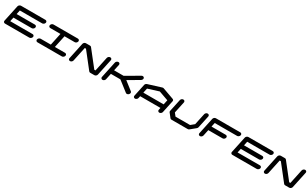

<svg xmlns="http://www.w3.org/2000/svg" viewBox="483 -3257 9304 5804"><g transform="rotate(30 5135.5 -354.5)"><path d="M1022.5 -142.1Q1051.8 -142.1 1067.9 -121.6Q1080.1 -106.4 1080.1 -86.9Q1080.1 -79.6 1078.1 -71.3Q1071.8 -42 1046.6 -21Q1021.5 0 992.2 0H141.6Q112.3 0 96.2 -21Q84 -36.1 84 -55.7Q84 -63 85.9 -71.3L206.5 -638.2Q212.9 -667.5 238 -688.2Q263.2 -709 292.5 -709H1143.1Q1172.4 -709 1188.5 -688.5Q1200.7 -673.3 1200.7 -653.8Q1200.7 -646.5 1198.7 -638.2Q1192.4 -608.9 1167.2 -588.1Q1142.1 -567.4 1112.8 -567.4H333L302.7 -425.3H940.9Q970.2 -425.3 986.8 -404.8Q998.5 -389.6 998.5 -370.6Q998.5 -362.8 996.6 -354.5Q990.7 -325.2 965.3 -304.4Q939.9 -283.7 910.6 -283.7H272.5L242.7 -142.1Z M2156.2 -142.1Q2185.5 -142.1 2201.7 -121.6Q2213.9 -106.4 2213.9 -86.9Q2213.9 -79.6 2211.9 -71.3Q2205.6 -42 2180.4 -21Q2155.3 0 2126 0H1275.4Q1246.1 0 1230 -21Q1217.8 -36.1 1217.8 -55.7Q1217.8 -63 1219.7 -71.3Q1226.1 -100.6 1251.2 -121.3Q1276.4 -142.1 1305.7 -142.1H1660.2L1750.5 -567.4H1396Q1366.7 -567.4 1350.6 -588.4Q1338.4 -603 1338.4 -622.6Q1338.4 -629.9 1340.3 -638.2Q1346.7 -667.5 1371.8 -688.2Q1397 -709 1426.3 -709H2276.9Q2306.2 -709 2322.3 -688.5Q2334.5 -673.3 2334.5 -653.8Q2334.5 -646.5 2332.5 -638.2Q2326.2 -608.9 2301 -588.1Q2275.9 -567.4 2246.6 -567.4H1892.1L1801.8 -142.1Z M3345.7 -70.8Q3339.4 -41.5 3314.2 -20.8Q3289.1 0 3259.8 0H3118.2Q3088.4 0 3072.3 -20.5L2642.1 -566.9H2600.6L2495.1 -70.8Q2488.8 -41.5 2463.6 -20.8Q2438.5 0 2409.2 0Q2379.9 0 2363.8 -21Q2351.6 -35.6 2351.6 -55.2Q2351.6 -62.5 2353.5 -70.8L2474.1 -637.7Q2480 -667 2505.1 -687.7Q2530.3 -708.5 2559.6 -708.5H2701.2Q2731 -708.5 2747.1 -688L3177.7 -141.6H3219.2L3324.7 -637.7Q3330.6 -667 3355.7 -687.7Q3380.9 -708.5 3410.2 -708.5Q3439.5 -708.5 3456.1 -688Q3467.8 -672.4 3467.8 -652.8Q3467.8 -645.5 3466.3 -637.7Z M4460.4 -129.9Q4481.4 -112.8 4481.4 -86.9Q4481.4 -79.1 4479.5 -70.8Q4473.1 -41.5 4448 -20.8Q4422.9 0 4393.6 0Q4371.1 0 4356 -12.2L4006.8 -283.7L3674.3 -284.2L3628.9 -70.8Q3622.6 -41.5 3597.4 -20.8Q3572.3 0 3543 0Q3513.7 0 3497.6 -21Q3485.4 -35.6 3485.4 -55.2Q3485.4 -62.5 3487.3 -70.8L3607.9 -637.7Q3613.8 -667 3638.9 -687.7Q3664.1 -708.5 3693.4 -708.5Q3722.7 -708.5 3739.3 -688.5Q3751 -673.3 3751 -653.3Q3751 -646 3749.5 -637.7L3704.1 -425.8L4037.1 -425.3L4501.5 -696.3Q4521.5 -708.5 4543.9 -708.5Q4573.2 -708.5 4589.8 -688Q4601.6 -672.4 4601.6 -652.8Q4601.6 -645.5 4600.1 -637.7Q4592.3 -601.1 4555.7 -578.6L4171.4 -354.5Z M5516.6 -283.2 5551.3 -444.8 5221.7 -563 4842.8 -444.8 4808.1 -283.2ZM5613.3 -70.8Q5606.9 -41.5 5581.8 -20.8Q5556.6 0 5527.3 0Q5498 0 5481.9 -21Q5469.7 -35.6 5469.7 -55.2Q5469.7 -62.5 5471.7 -70.8L5486.8 -141.6H4778.3L4763.2 -70.8Q4756.8 -41.5 4731.4 -20.8Q4706.1 0 4676.8 0Q4647.5 0 4631.3 -21Q4619.1 -35.6 4619.1 -55.2Q4619.1 -62.5 4621.1 -70.8L4711.4 -496.1Q4721.2 -543 4773.9 -563L4774.9 -563.5H4775.4L5229.5 -705.1Q5240.7 -708.5 5252.4 -708.5Q5264.2 -708.5 5274.4 -705.1L5668 -563.5H5668.9L5669.4 -563Q5705.6 -546.4 5705.6 -512.2Q5705.6 -504.4 5703.6 -496.1Z M6776.9 -212.4Q6771 -183.1 6745.6 -162.6L6573.7 -21Q6548.8 0 6519 0H5952.1Q5922.9 0 5906.7 -21L5795.4 -162.6Q5783.2 -177.7 5783.2 -197.8Q5783.2 -204.6 5784.7 -212.4L5875.5 -637.7Q5881.3 -667 5906.5 -687.7Q5931.6 -708.5 5960.9 -708.5Q5990.2 -708.5 6006.8 -688Q6018.6 -672.4 6018.6 -652.8Q6018.6 -645.5 6017.1 -637.7L5932.6 -242.2L6012.2 -141.6H6520L6641.6 -242.2L6726.1 -637.7Q6731.9 -667 6757.1 -687.7Q6782.2 -708.5 6811.5 -708.5Q6840.8 -708.5 6857.4 -688Q6869.1 -672.4 6869.1 -652.8Q6869.1 -645.5 6867.7 -637.7Z M7945.3 -709Q7974.6 -709 7990.7 -688.5Q8002.9 -673.3 8002.9 -653.8Q8002.9 -646.5 8001 -638.2Q7994.6 -608.9 7969.5 -588.1Q7944.3 -567.4 7915 -567.4H7135.7L7105.5 -425.3H7601.6Q7630.9 -425.3 7647.5 -404.8Q7659.2 -389.6 7659.2 -370.6Q7659.2 -362.8 7657.2 -354.5Q7651.4 -325.2 7626 -304.4Q7600.6 -283.7 7571.3 -283.7H7075.2L7030.3 -71.3Q7023.9 -42 6998.8 -21Q6973.6 0 6944.3 0Q6915 0 6898.9 -21Q6886.7 -36.1 6886.7 -55.7Q6886.7 -63 6888.7 -71.3L7009.3 -638.2Q7015.6 -667.5 7040.8 -688.2Q7065.9 -709 7095.2 -709Z M8959 -142.1Q8988.3 -142.1 9004.4 -121.6Q9016.6 -106.4 9016.6 -86.9Q9016.6 -79.6 9014.6 -71.3Q9008.3 -42 8983.2 -21Q8958 0 8928.7 0H8078.1Q8048.8 0 8032.7 -21Q8020.5 -36.1 8020.5 -55.7Q8020.5 -63 8022.5 -71.3L8143.1 -638.2Q8149.4 -667.5 8174.6 -688.2Q8199.7 -709 8229 -709H9079.6Q9108.9 -709 9125 -688.5Q9137.2 -673.3 9137.2 -653.8Q9137.2 -646.5 9135.3 -638.2Q9128.9 -608.9 9103.8 -588.1Q9078.6 -567.4 9049.3 -567.4H8269.5L8239.3 -425.3H8877.4Q8906.7 -425.3 8923.3 -404.8Q8935.1 -389.6 8935.1 -370.6Q8935.1 -362.8 8933.1 -354.5Q8927.2 -325.2 8901.9 -304.4Q8876.5 -283.7 8847.2 -283.7H8209L8179.2 -142.1Z M10148.4 -70.8Q10142.1 -41.5 10116.9 -20.8Q10091.8 0 10062.5 0H9920.9Q9891.1 0 9875 -20.5L9444.8 -566.9H9403.3L9297.9 -70.8Q9291.5 -41.5 9266.4 -20.8Q9241.2 0 9211.9 0Q9182.6 0 9166.5 -21Q9154.3 -35.6 9154.3 -55.2Q9154.3 -62.5 9156.2 -70.8L9276.9 -637.7Q9282.7 -667 9307.9 -687.7Q9333 -708.5 9362.3 -708.5H9503.9Q9533.7 -708.5 9549.8 -688L9980.5 -141.6H10022L10127.4 -637.7Q10133.3 -667 10158.4 -687.7Q10183.6 -708.5 10212.9 -708.5Q10242.2 -708.5 10258.8 -688Q10270.5 -672.4 10270.5 -652.8Q10270.5 -645.5 10269 -637.7Z"/></g></svg>

Font: Robtronika
Style: Italic
Weight: 400
Italic angle: -12°
Designer: GGBot
Version: 1.00